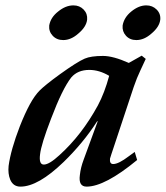

<svg xmlns="http://www.w3.org/2000/svg" viewBox="-20 -677 616 714"><path d="M490 -82Q370 17 302 17Q271 17 277 -26Q280 -54 291 -83L343 -225L342 -227Q315 -185 283.5 -147Q252 -109 217 -75Q122 17 56 17Q29 17 18 -9Q9 -31 12 -60Q20 -120 54 -208Q73 -256 91 -289Q109 -322 128 -341Q137 -350 155.5 -365Q174 -380 203 -401Q267 -447 295 -459Q318 -469 363 -469Q401 -469 459 -443L507 -470L522 -458L502 -415Q489 -388 477 -353L406 -139Q398 -116 394 -103Q390 -90 389 -87Q387 -67 401 -67Q421 -67 459 -96L481 -112ZM386 -395Q349 -417 312 -417Q269 -417 245 -389Q212 -347 170 -236Q133 -140 129 -103Q124 -65 143 -65Q163 -65 201 -100Q243 -138 278.5 -184Q314 -230 344 -285Q369 -332 386 -395ZM487 -528Q463 -528 448.5 -544Q434 -560 436 -582Q441 -612 468 -634Q496 -657 524 -657Q547 -657 562.5 -641.5Q578 -626 576 -604Q573 -577 543 -552Q516 -528 487 -528ZM215 -528Q191 -528 176 -544Q161 -560 163 -582Q168 -612 196 -634Q224 -657 253 -657Q276 -657 291 -641.5Q306 -626 304 -604Q301 -577 271 -552Q244 -528 215 -528Z"/></svg>

Font: DG Didot
Style: Bold Italic
Weight: 700
Designer: David Gatwood, Takis Katsoulidis, and George D. Matthiopoulos
Foundry: David Gatwood
Version: Version 1.0